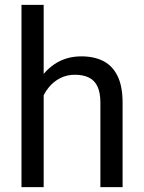

<svg xmlns="http://www.w3.org/2000/svg" viewBox="-20 -770 591 790"><path d="M159.7 0H68.4V-750H159.7ZM100.1 -286.1Q101.1 -358.4 127.9 -415.3Q154.8 -472.2 202.9 -505.1Q251 -538.1 314.9 -538.1Q367.2 -538.1 405 -518.8Q442.9 -499.5 463.6 -457.5Q484.4 -415.5 484.4 -346.2V0H393.1V-347.2Q393.1 -388.7 381.1 -414.1Q369.1 -439.5 345.7 -450.9Q322.3 -462.4 288.1 -462.4Q254.4 -462.4 227.1 -448.2Q199.7 -434.1 179.7 -409.2Q159.7 -384.3 148.9 -352.3Q138.2 -320.3 138.2 -284.7Z"/></svg>

Font: Heebo
Style: Regular
Weight: 400
Designer: Oded Ezer
Foundry: Ezer Type House
Version: Version 3.100